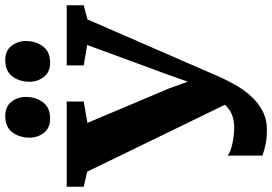

<svg xmlns="http://www.w3.org/2000/svg" viewBox="-193 -844 1032 728"><g transform="rotate(-90 323.0 -480.0)"><path d="M195 16Q163 16 139 10.8Q115 5.5 97 -1V-133Q111 -121.5 142.8 -114.8Q174.5 -108 203.5 -108Q227.5 -108 247.2 -114.8Q267 -121.5 282.8 -136.2Q298.5 -151 309.5 -174.5V-102.5L36 -665.5L-21 -678.5V-743H302V-678.5L221 -664.5L352.5 -353L404.5 -208.5L350.5 -207.5L402 -354L516.5 -665.5L439 -678.5V-743H667V-678.5L613.5 -664.5L393 -158Q382.5 -135 366 -105.2Q349.5 -75.5 325.5 -47.8Q301.5 -20 269 -2Q236.5 16 195 16ZM237.5 -806Q201.5 -806 183.2 -829.8Q165 -853.5 165 -884Q165 -922 185.2 -949Q205.5 -976 246 -976H247Q283.5 -976 301.5 -952.2Q319.5 -928.5 319.5 -898Q319.5 -860.5 299.2 -833.2Q279 -806 238.5 -806ZM449 -806Q413.5 -806 395.2 -829.8Q377 -853.5 377 -884Q377 -922 397.2 -949Q417.5 -976 458 -976H459Q495 -976 513.2 -952.2Q531.5 -928.5 531.5 -898Q531.5 -860.5 511.2 -833.2Q491 -806 450 -806Z"/></g></svg>

Font: Merriweather 24pt ExtraBold
Style: Regular
Weight: 800
Version: Version 2.100